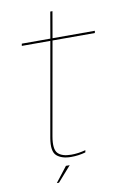

<svg xmlns="http://www.w3.org/2000/svg" viewBox="-93 -778 619 954"><g transform="rotate(-10 216.0 -301.5)"><path d="M208 5Q245.5 5 280.5 -5L282.5 -16Q246 -6 210 -6Q163.5 -6 143 -27.2Q122.5 -48.5 133.5 -112L216.5 -581H430L432 -592H218.5L241.5 -724.5H230.5L207.5 -592H63.5L61.5 -581H205.5L121.5 -106Q110 -39.5 135.2 -17.2Q160.5 5 208 5ZM114.5 120.5H125.5L193 44H174Z"/></g></svg>

Font: Anybody Thin Thin
Style: Italic
Weight: 250
Italic angle: -10°
Version: Version 1.113;gftools[0.9.25]